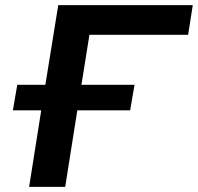

<svg xmlns="http://www.w3.org/2000/svg" viewBox="-20 -725 768 745"><path d="M93 0 140 -297H30L47 -396H156L206 -705H728L710 -590H327L296 -396H502L485 -297H280L233 0Z"/></svg>

Font: Nunito Sans 10pt SemiExpanded
Style: Bold Italic
Weight: 700
Width: 6
Italic angle: -9°
Designer: Vernon Adams
Foundry: Vernon Adams
Version: Version 3.101;gftools[0.9.27]